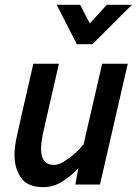

<svg xmlns="http://www.w3.org/2000/svg" viewBox="-20 -764 566 795"><path d="M160 11Q94 11 67 -28Q40 -67 40 -123Q40 -149 47 -187Q51 -209 118 -500H224Q159 -218 156 -202Q150 -168 150 -147Q150 -82 203 -81Q222 -81 243 -94Q264 -107 284.5 -124Q305 -141 326 -166L403 -500H509L394 0H292L304 -67Q279 -39 240.5 -14Q202 11 160 11ZM363 -581H298L215 -744H312L352 -667L422 -744H526Z"/></svg>

Font: Storia Sans SemiBold
Style: Italic
Weight: 600
Italic angle: -13°
Designer: Campivisivi
Foundry: Accademia di Belle Arti di Urbino and students of MA course of Visual design
Version: Version 60.001;May 25, 2020;FontCreator 12.0.0.2522 64-bit